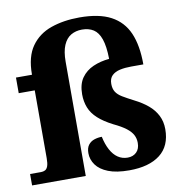

<svg xmlns="http://www.w3.org/2000/svg" viewBox="-87 -854 902 944"><g transform="rotate(-10 364.5 -381.5)"><path d="M483 10Q419 10 378.5 -6Q338 -22 318.5 -49Q299 -76 299 -108Q299 -134 310.5 -149Q322 -164 340.5 -170Q359 -176 378 -176Q386 -138 401 -110Q416 -82 437.5 -67.5Q459 -53 486 -53Q513 -53 530 -69.5Q547 -86 547 -116Q547 -138 537.5 -156Q528 -174 506 -191Q484 -208 444 -227Q399 -250 371 -275.5Q343 -301 331 -331.5Q319 -362 319 -398Q319 -449 341 -480Q363 -511 399.5 -527Q436 -543 480 -547Q479 -610 466.5 -646Q454 -682 430.5 -697Q407 -712 373 -712Q342 -712 318 -698Q294 -684 280.5 -652.5Q267 -621 267 -570V0H-1V-57H54Q65 -57 74 -61.5Q83 -66 88 -79.5Q93 -93 93 -120V-458H13V-536H93V-538Q93 -626 129.5 -677.5Q166 -729 229 -751Q292 -773 371 -773Q469 -773 528 -741.5Q587 -710 614 -648Q641 -586 641 -491H580Q549 -491 524 -485.5Q499 -480 484 -465.5Q469 -451 469 -424Q469 -400 479 -384Q489 -368 510.5 -355Q532 -342 567 -324Q605 -305 633 -281.5Q661 -258 676.5 -227.5Q692 -197 692 -159Q692 -75 637 -32.5Q582 10 483 10Z"/></g></svg>

Font: Noto Serif Armenian ExtraBold
Style: Regular
Weight: 800
Version: Version 2.007